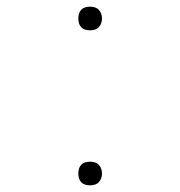

<svg xmlns="http://www.w3.org/2000/svg" viewBox="-20 -548 540 576"><path d="M250 -457Q243 -457 236 -459Q229 -461 224 -466Q219 -471 217 -478Q215 -485 215 -493Q215 -500 217 -507Q219 -514 224 -519Q229 -524 236 -526Q243 -528 250 -528Q257 -528 264 -526Q271 -524 276 -519Q281 -514 283.5 -507Q286 -500 286 -493Q286 -485 283.5 -478Q281 -471 276 -466Q271 -461 264 -459Q257 -457 250 -457ZM250 8Q243 8 236 6Q229 4 224 -1Q219 -6 217 -13Q215 -20 215 -28Q215 -35 217 -42Q219 -49 224 -54Q229 -59 236 -61Q243 -63 250 -63Q257 -63 264 -61Q271 -59 276 -54Q281 -49 283.5 -42Q286 -35 286 -28Q286 -20 283.5 -13Q281 -6 276 -1Q271 4 264 6Q257 8 250 8Z"/></svg>

Font: Iosevka Curly Thin
Style: Regular
Weight: 100
Monospace: yes
Designer: Belleve Invis
Foundry: Belleve Invis
Version: Version 22.1.2; ttfautohint (v1.8.4)